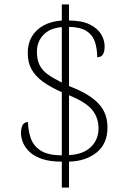

<svg xmlns="http://www.w3.org/2000/svg" viewBox="-20 -780 599 879"><path d="M263 -40Q208 -40 172 -52.5Q136 -65 115 -85Q94 -105 85 -128Q76 -151 76 -170Q76 -187 79.5 -198Q83 -209 90 -215Q97 -221 108 -221Q109 -182 121 -147Q133 -112 166.5 -90.5Q200 -69 263 -69V-358Q211 -381 176.5 -406Q142 -431 124.5 -462.5Q107 -494 107 -538Q107 -581 126 -613Q145 -645 180.5 -664Q216 -683 263 -686V-760H296V-686Q354 -686 390 -668.5Q426 -651 442.5 -624Q459 -597 459 -568Q459 -542 450.5 -530Q442 -518 425 -518Q425 -557 414.5 -588.5Q404 -620 376 -638Q348 -656 296 -657V-386Q346 -367 379.5 -346.5Q413 -326 433.5 -303Q454 -280 463 -253.5Q472 -227 472 -196Q472 -122 422.5 -82Q373 -42 296 -40V79H263ZM296 -70Q361 -73 396 -107Q431 -141 431 -192Q431 -241 402.5 -276.5Q374 -312 296 -344ZM263 -656Q207 -651 178 -619.5Q149 -588 149 -544Q149 -506 161.5 -481.5Q174 -457 199.5 -439Q225 -421 263 -402Z"/></svg>

Font: Noto Serif Gujarati ExtraLight
Style: Regular
Weight: 250
Version: Version 2.102